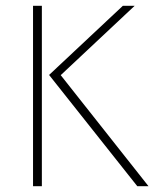

<svg xmlns="http://www.w3.org/2000/svg" viewBox="-20 -645 554 665"><path d="M455.6 0 150 -385.4 405.6 -625H446.5L190.3 -384.7L494.4 0ZM94.4 0V-625H125V0Z"/></svg>

Font: Afacad Flux Thin
Style: Regular
Weight: 250
Designer: Kristian Moeller
Foundry: Dicotype
Version: Version 1.100